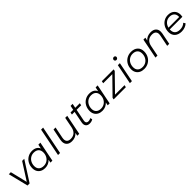

<svg xmlns="http://www.w3.org/2000/svg" viewBox="572 -2748 4758 4758"><g transform="rotate(-45 2951.0 -368.5)"><path d="M594 -526 256 0H183L53 -526H124L233 -77L520 -526Z M1159 -526 1054 0H986L1003 -83Q965 -41 913 -18Q861 5 798 5Q731 5 679 -22Q627 -49 598 -99.5Q569 -150 569 -218Q569 -307 607.5 -378Q646 -449 714 -489.5Q782 -530 866 -530Q941 -530 992 -500.5Q1043 -471 1066 -416L1088 -526ZM1041 -304Q1041 -381 995.5 -424.5Q950 -468 868 -468Q803 -468 751 -436Q699 -404 669.5 -347.5Q640 -291 640 -221Q640 -144 685.5 -101Q731 -58 813 -58Q878 -58 930 -89.5Q982 -121 1011.5 -177.5Q1041 -234 1041 -304Z M1400 -742H1471L1323 0H1252Z M2100 -526 1995 0H1927L1944 -84Q1870 5 1741 5Q1653 5 1603.5 -40.5Q1554 -86 1554 -167Q1554 -195 1560 -226L1620 -526H1691L1631 -226Q1626 -198 1626 -179Q1626 -121 1659.5 -90Q1693 -59 1760 -59Q1844 -59 1899 -106Q1954 -153 1973 -243L2029 -526Z M2308 -159Q2304 -135 2304 -126Q2304 -56 2380 -56Q2425 -56 2461 -83L2478 -29Q2433 5 2361 5Q2302 5 2267.5 -27Q2233 -59 2233 -115Q2233 -137 2237 -156L2298 -466H2205L2216 -526H2310L2333 -641H2404L2381 -526H2541L2529 -466H2369Z M3166 -526 3061 0H2993L3010 -83Q2972 -41 2920 -18Q2868 5 2805 5Q2738 5 2686 -22Q2634 -49 2605 -99.5Q2576 -150 2576 -218Q2576 -307 2614.5 -378Q2653 -449 2721 -489.5Q2789 -530 2873 -530Q2948 -530 2999 -500.5Q3050 -471 3073 -416L3095 -526ZM3048 -304Q3048 -381 3002.5 -424.5Q2957 -468 2875 -468Q2810 -468 2758 -436Q2706 -404 2676.5 -347.5Q2647 -291 2647 -221Q2647 -144 2692.5 -101Q2738 -58 2820 -58Q2885 -58 2937 -89.5Q2989 -121 3018.5 -177.5Q3048 -234 3048 -304Z M3718 -479 3308 -59H3641L3629 0H3201L3210 -47L3620 -466H3301L3313 -526H3728Z M3874 -526H3945L3841 0H3770ZM3892 -688Q3892 -711 3907.5 -726.5Q3923 -742 3947 -742Q3968 -742 3982 -728.5Q3996 -715 3996 -697Q3996 -673 3980 -657Q3964 -641 3940 -641Q3919 -641 3905.5 -655Q3892 -669 3892 -688Z M4034 -218Q4034 -307 4073 -378Q4112 -449 4181.5 -489.5Q4251 -530 4338 -530Q4448 -530 4512.5 -470Q4577 -410 4577 -308Q4577 -219 4538 -147.5Q4499 -76 4429.5 -35.5Q4360 5 4273 5Q4201 5 4147 -22.5Q4093 -50 4063.5 -100.5Q4034 -151 4034 -218ZM4506 -304Q4506 -381 4460.5 -424.5Q4415 -468 4333 -468Q4268 -468 4216 -436Q4164 -404 4134.5 -347.5Q4105 -291 4105 -221Q4105 -144 4150.5 -101Q4196 -58 4278 -58Q4343 -58 4395 -89.5Q4447 -121 4476.5 -177.5Q4506 -234 4506 -304Z M5215 -359Q5215 -331 5209 -299L5149 0H5078L5138 -300Q5143 -328 5143 -348Q5143 -405 5108.5 -435.5Q5074 -466 5007 -466Q4922 -466 4867 -419.5Q4812 -373 4793 -282L4737 0H4666L4770 -526H4838L4821 -442Q4896 -530 5027 -530Q5116 -530 5165.5 -484.5Q5215 -439 5215 -359Z M5411 -243Q5410 -236 5410 -222Q5410 -142 5455.5 -100Q5501 -58 5591 -58Q5643 -58 5688.5 -75.5Q5734 -93 5763 -124L5795 -73Q5758 -36 5702.5 -15.5Q5647 5 5585 5Q5471 5 5405.5 -55Q5340 -115 5340 -219Q5340 -307 5377.5 -378Q5415 -449 5481.5 -489.5Q5548 -530 5631 -530Q5736 -530 5798 -470.5Q5860 -411 5860 -307Q5860 -278 5853 -243ZM5418 -296H5793Q5794 -303 5794 -315Q5794 -389 5749 -429.5Q5704 -470 5629 -470Q5550 -470 5494 -423Q5438 -376 5418 -296Z"/></g></svg>

Font: Idrija
Style: Italic
Weight: 400
Italic angle: -11.3°
Designer: Julieta Ulanovsky
Foundry: Julieta Ulanovsky
Version: Version 7.200